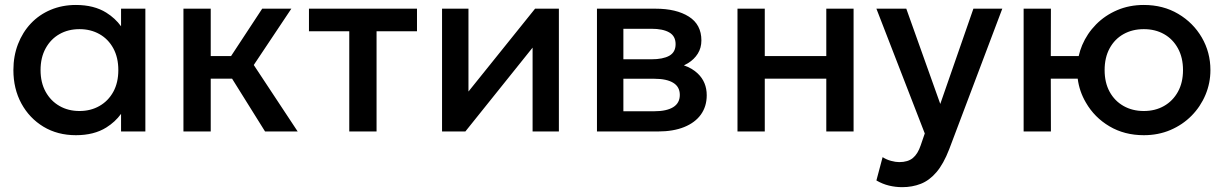

<svg xmlns="http://www.w3.org/2000/svg" viewBox="-20 -530 4933 774"><path d="M286 15Q212 15 155.2 -19.2Q98.5 -53.5 66.2 -112.8Q34 -172 34 -247.5Q34 -304 52.5 -352Q71 -400 104.5 -435.5Q138 -471 184.5 -490.5Q231 -510 286 -510Q359 -510 408.5 -479Q444.5 -456.5 468 -424V-495H566V0H468V-71Q444.5 -38.5 408.5 -16Q359 15 286 15ZM300.5 -82.5Q345.5 -82.5 381 -102.8Q416.5 -123 436.8 -160Q457 -197 457 -247.5Q457 -298 436.8 -335.2Q416.5 -372.5 381 -392.5Q345.5 -412.5 300.5 -412.5Q255 -412.5 219.8 -392.5Q184.5 -372.5 164 -335.2Q143.5 -298 143.5 -247.5Q143.5 -197 164 -160Q184.5 -123 219.8 -102.8Q255 -82.5 300.5 -82.5Z M719.5 0V-495H829.5V-304H911.5L1037 -495H1154.5L1003 -268L1180 0H1048.5L915.5 -213H829.5V0Z M1388 0V-404H1225.5V-495H1661V-404H1498V0Z M1762 0V-495H1868.5V-161L2137 -495H2233V0H2127V-338L1856 0Z M2386.5 0V-495H2622.5Q2706.5 -495 2757 -463Q2807.5 -431 2807.5 -367Q2807.5 -337 2793 -313.8Q2778.5 -290.5 2753 -275Q2745.5 -270.5 2737 -266.5Q2770.5 -255 2793 -233.5Q2829 -199 2829 -146Q2829 -101 2805.5 -68.2Q2782 -35.5 2738 -17.8Q2694 0 2632.5 0ZM2493 -291H2606Q2652.5 -291 2678 -305.2Q2703.5 -319.5 2703.5 -352Q2703.5 -384.5 2678 -399.2Q2652.5 -414 2606 -414H2493ZM2493 -81.5H2617.5Q2667 -81.5 2693.8 -98Q2720.5 -114.5 2720.5 -147.5Q2720.5 -180 2694 -196.2Q2667.5 -212.5 2617.5 -212.5H2493Z M2953 0V-495H3063V-304H3311V-495H3421V0H3311V-213H3063V0Z M3617 224.5Q3590 224.5 3564 218.2Q3538 212 3513 197.5L3538 103.5Q3553.5 113.5 3572 118.5Q3590.5 123.5 3605 123.5Q3640 123.5 3660 107Q3680 90.5 3691.5 56L3708 8L3513 -495H3633.5L3770.5 -111L3904 -495H4020.5L3806.5 71.5Q3783.5 131 3755 164.2Q3726.5 197.5 3692 211Q3657.5 224.5 3617 224.5Z M4106.5 0V-495H4216.5L4216 -304H4328.5Q4333.5 -326.5 4342.5 -348Q4362.5 -395 4398.5 -431.5Q4434.5 -468 4483.5 -489Q4532.5 -510 4591 -510Q4669 -510 4729.5 -474.2Q4790 -438.5 4824.8 -378.8Q4859.5 -319 4859.5 -247.5Q4859.5 -195 4839.5 -147.5Q4819.5 -100 4783.5 -63.5Q4747.5 -27 4698.5 -6Q4649.5 15 4591 15Q4513 15 4452.5 -20.8Q4392 -56.5 4357.5 -116.5Q4331 -161.5 4324.5 -213H4216L4216.5 0ZM4591 -82.5Q4637 -82.5 4672.5 -102.8Q4708 -123 4728.5 -160Q4749 -197 4749 -247.5Q4749 -298 4728.5 -335.2Q4708 -372.5 4672.5 -392.5Q4637 -412.5 4591 -412.5Q4545 -412.5 4509.2 -392.5Q4473.5 -372.5 4453.2 -335.2Q4433 -298 4433 -247.5Q4433 -197 4453.2 -160Q4473.5 -123 4509.2 -102.8Q4545 -82.5 4591 -82.5Z"/></svg>

Font: Geologica EX
Style: Regular
Weight: 400
Designer: Sindre Bremnes, Frode Helland
Foundry: Monokrom Skriftforlag AS
Version: Version 1.010;gftools[0.9.28]